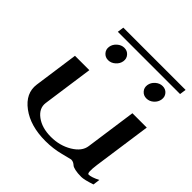

<svg xmlns="http://www.w3.org/2000/svg" viewBox="-212 -1008 1182 1182"><g transform="rotate(45 379.5 -416.5)"><path d="M737.3 -500 683.6 -121.1Q672.9 -42 688.5 -42Q711.9 -42 758.8 -65.4L752.9 -20.5Q691.4 0 667 0Q633.8 0 612.3 -4.9Q590.8 -9.8 584 -16.1Q577.1 -22.5 568.4 -27.3Q559.6 -32.2 546.9 -32.2Q544.9 -32.2 482.9 -16.1Q420.9 0 354.5 0Q223.6 0 141.6 -61Q59.6 -122.1 71.3 -208L112.3 -500H237.3L190.4 -167Q183.6 -115.2 232.9 -78.6Q282.2 -42 360.4 -42Q437.5 -42 498 -78.6Q558.6 -115.2 565.4 -167L612.3 -500ZM626 -750Q652.3 -750 668 -731.4Q683.6 -712.9 679.7 -687.5Q675.8 -662.1 655.3 -643.6Q634.8 -625 608.4 -625Q583 -625 566.9 -643.6Q550.8 -662.1 554.7 -687.5Q558.6 -712.9 579.6 -731.4Q600.6 -750 626 -750ZM233.9 -643.6Q217.8 -662.1 221.7 -687.5Q225.6 -712.9 246.6 -731.4Q267.6 -750 293 -750Q318.4 -750 334.5 -731.4Q350.6 -712.9 346.7 -687.5Q342.8 -662.1 321.8 -643.6Q300.8 -625 275.4 -625Q250 -625 233.9 -643.6ZM742.2 -833 736.3 -791H194.3L200.2 -833Z"/></g></svg>

Font: okolaks
Style: BoldItalic
Weight: 600
Width: 8
Italic angle: -8°
Version: Version 000.6.0